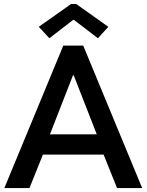

<svg xmlns="http://www.w3.org/2000/svg" viewBox="-20 -950 741 970"><path d="M299.8 -719.7H400.4L698.2 0H571.3L503.4 -168.9H196.8L128.9 0H2ZM175.8 -814.5 338.9 -929.7H365.2L527.3 -814.5L474.6 -756.8L353.5 -849.6H349.6L229.5 -756.8ZM468.8 -271.5 352.5 -569.3H348.6L232.4 -271.5Z"/></svg>

Font: Reddit Sans Strawberry SemiBold
Style: Regular
Weight: 600
Designer: Stephen Hutchings
Foundry: Reddit
Version: Version 1.013